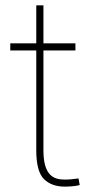

<svg xmlns="http://www.w3.org/2000/svg" viewBox="-20 -691 356 721"><path d="M143.1 -528.3V-670.9H116.2V-528.3H18.6V-501.5H116.2V-126.5C116.2 -73.2 126 -37.6 145 -18.6C164.1 0.5 190.4 9.8 224.1 9.8C237.8 9.8 265.1 8.3 279.3 3.9L274.9 -21C256.8 -18.6 242.7 -16.6 222.7 -16.6C180.2 -16.6 143.1 -33.2 143.1 -126.5V-501.5H263.2V-528.3Z"/></svg>

Font: Vazirmatn Thin
Style: Regular
Weight: 100
Designer: Saber Rastikerdar
Foundry: Saber Rastikerdar
Version: Version 33.003